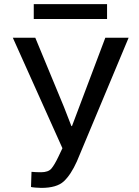

<svg xmlns="http://www.w3.org/2000/svg" viewBox="-20 -892 668 922"><path d="M287.1 -378.4 322.8 -286.6H325.7L485.8 -710.9H597.7L349.1 -116.7Q320.3 -52.7 286.4 -21.2Q252.4 10.3 178.2 10.3Q166 10.3 149.7 8.8Q133.3 7.3 128.9 5.9L131.3 -66.9Q136.2 -65.9 152.6 -65.4Q168.9 -64.9 177.2 -64.9Q211.9 -64.9 226.8 -82.5Q241.7 -100.1 260.3 -139.2L279.8 -180.2L41.5 -710.9H149.4ZM494.1 -800.8H142.1V-872.1H494.1Z"/></svg>

Font: GeogebraSans
Style: Regular
Weight: 400
Designer: Google
Version: Version 1.100140; 2013